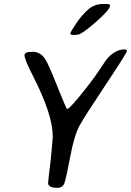

<svg xmlns="http://www.w3.org/2000/svg" viewBox="-20 -940 644 945"><path d="M340.8 -768.1Q326.7 -768.1 326.7 -773.9V-775.9Q326.7 -782.2 354.5 -824Q382.3 -865.7 413.6 -893.1Q444.8 -920.4 487.3 -920.4H505.4Q521.5 -920.4 521.5 -913.6V-911.6Q521.5 -892.6 451.2 -831.1Q380.9 -769.5 361.8 -769.5L348.6 -768.1ZM310.1 -403.3Q323.2 -403.3 407.7 -511.2Q447.8 -562 475.8 -605Q503.9 -647.9 507.8 -651.9Q548.8 -696.8 591.8 -696.8Q604.5 -696.8 604.5 -688.2Q604.5 -679.7 501.5 -524.9Q398.4 -370.1 372.1 -322.8Q345.7 -275.4 325.4 -167.5Q305.2 -59.6 296.6 -37.6Q288.1 -15.6 262.7 -15.6Q216.8 -15.6 216.8 -39.6Q216.8 -49.8 229.5 -151.4Q239.7 -257.8 239.7 -268.1Q239.7 -375.5 143.1 -564.5Q100.6 -647.5 100.6 -668.5Q100.6 -685.1 140.6 -685.1Q180.7 -685.1 204.6 -646Q219.2 -622.6 262.9 -512.9Q306.6 -403.3 310.1 -403.3Z"/></svg>

Font: Averia Sans Libre
Style: Italic
Weight: 400
Italic angle: -7.90001°
Version: Version 1.002